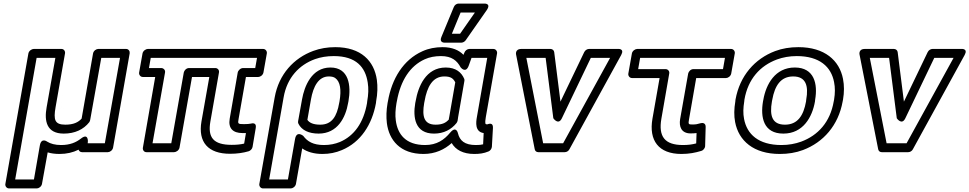

<svg xmlns="http://www.w3.org/2000/svg" viewBox="-20 -827 5427 1075"><path d="M433 -51C405 -29 371 -15 322 -15C289 -15 263 -22 244 -34C244 -34 211 -59 203 -12L170 178H65L185 -503H290L241 -226C227 -149 241 -79 337 -79C399 -79 448 -102 480 -143C483 -147 484 -152 485 -156L547 -503H652L567 -25H471L472 -35C472 -35 475 -84 433 -51ZM420 11C422 18 429 25 439 25H584C595 25 610 15 613 0L706 -528C708 -539 701 -553 686 -553H530C519 -553 504 -543 501 -528L437 -163C419 -143 393 -129 346 -129C286 -129 279 -156 291 -226L344 -528C346 -539 339 -553 324 -553H169C158 -553 142 -543 139 -528L10 203C8 214 16 228 31 228H186C197 228 212 218 215 203L247 26C265 32 289 35 313 35C353 35 388 27 420 11Z M1277 -16C1175 -16 1142 -57 1158 -147L1206 -421C1209 -436 1197 -446 1186 -446H1038C1023 -446 1011 -432 1009 -421L939 -25H834L904 -421C907 -436 894 -446 883 -446H814L824 -503H1419L1409 -446H1341C1326 -446 1313 -432 1311 -421L1266 -162C1257 -109 1284 -82 1337 -82H1357L1347 -23C1326 -18 1304 -16 1277 -16ZM1268 34C1307 34 1341 29 1372 20C1382 17 1392 7 1394 -4L1412 -111C1418 -144 1388 -136 1385 -135C1377 -133 1362 -132 1346 -132C1311 -132 1311 -134 1316 -162L1357 -396H1426C1437 -396 1452 -406 1455 -421L1474 -528C1476 -539 1468 -553 1453 -553H808C797 -553 781 -543 778 -528L759 -421C757 -410 765 -396 780 -396H849L780 0C778 11 785 25 800 25H955C966 25 982 15 985 0L1055 -396H1152L1108 -147C1088 -31 1145 34 1268 34Z M1794 -15C1733 -15 1701 -35 1678 -66C1678 -66 1641 -98 1632 -49L1592 178H1487L1568 -282C1587 -392 1655 -464 1744 -496C1775 -507 1810 -513 1849 -513C1974 -513 2026 -451 2039 -364C2044 -333 2043 -298 2036 -260L2035 -250C2016 -140 1963 -66 1883 -32C1856 -21 1827 -15 1794 -15ZM1785 35C1824 35 1860 28 1895 13C1999 -31 2063 -128 2085 -250L2086 -260C2094 -303 2095 -343 2090 -380C2075 -485 2002 -563 1857 -563C1813 -563 1772 -556 1734 -542C1625 -502 1541 -411 1518 -282L1432 203C1430 214 1438 228 1453 228H1608C1619 228 1634 218 1637 203L1672 4C1699 23 1737 35 1785 35ZM1830 -449C1725 -449 1684 -344 1671 -270L1649 -148C1648 -143 1649 -137 1651 -134C1669 -98 1709 -79 1764 -79C1870 -79 1915 -169 1929 -250L1931 -260C1947 -349 1933 -449 1830 -449ZM1773 -129C1733 -129 1712 -140 1701 -156L1721 -270C1734 -344 1764 -399 1821 -399C1837 -399 1849 -396 1857 -390C1885 -370 1892 -325 1881 -260L1879 -250C1866 -175 1838 -129 1773 -129Z M2449 -513C2510 -513 2539 -487 2559 -450C2559 -450 2588 -412 2605 -461L2620 -503H2708L2650 -171C2645 -143 2638 -89 2688 -82L2685 -19C2674 -16 2662 -15 2644 -15C2581 -15 2554 -40 2544 -81C2544 -81 2535 -125 2501 -85C2467 -44 2426 -15 2360 -15C2252 -15 2206 -75 2196 -153C2192 -182 2194 -214 2200 -250L2202 -260C2223 -377 2276 -458 2358 -495C2384 -507 2415 -513 2449 -513ZM2458 -563C2418 -563 2380 -556 2345 -540C2238 -492 2174 -387 2152 -260L2150 -250C2143 -210 2142 -172 2146 -138C2158 -43 2220 35 2351 35C2417 35 2469 10 2509 -26C2531 12 2573 35 2635 35C2665 35 2688 32 2715 21C2725 17 2733 6 2734 -5L2740 -111C2742 -145 2713 -132 2709 -131H2706C2697 -131 2694 -134 2700 -171L2763 -528C2765 -539 2757 -553 2742 -553H2608C2597 -553 2584 -544 2580 -532L2575 -520C2550 -546 2512 -563 2458 -563ZM2579 -386C2564 -421 2533 -449 2476 -449C2364 -449 2321 -342 2307 -260L2305 -250C2291 -169 2304 -79 2410 -79C2465 -79 2507 -102 2536 -138C2539 -142 2541 -147 2542 -151C2544 -160 2544 -167 2545 -171L2580 -373C2581 -377 2581 -382 2579 -386ZM2529 -366 2495 -171C2494 -166 2493 -163 2493 -158C2477 -140 2457 -129 2419 -129C2354 -129 2342 -175 2355 -250L2357 -260C2371 -341 2402 -399 2468 -399C2505 -399 2518 -387 2529 -366ZM2559 -757H2639L2556 -638H2510ZM2548 -807C2537 -807 2526 -800 2521 -788L2451 -619C2439 -590 2464 -588 2470 -588H2562C2571 -588 2581 -593 2587 -601L2705 -770C2733 -811 2689 -807 2689 -807Z M3126 -165 3288 -503H3396L3133 -25H3021L2927 -503H3035L3078 -165C3078 -165 3106 -123 3126 -165ZM3118 -258 3083 -535C3082 -545 3073 -553 3062 -553H2900C2860 -553 2870 -519 2870 -519L2974 9C2976 19 2984 25 2994 25H3142C3152 25 3163 19 3168 9L3458 -519C3478 -556 3441 -553 3441 -553H3278C3268 -553 3256 -546 3251 -535Z M3804 -15C3701 -15 3666 -63 3683 -162L3727 -415C3730 -430 3718 -440 3707 -440H3553L3564 -503H4039L4028 -440H3862C3847 -440 3835 -426 3833 -415L3788 -160C3781 -119 3794 -80 3847 -80C3860 -80 3871 -81 3880 -82L3878 -24C3855 -18 3833 -15 3804 -15ZM3795 35C3839 35 3873 28 3906 18C3918 15 3928 2 3928 -10L3931 -117C3931 -140 3912 -140 3902 -137C3883 -132 3879 -130 3856 -130C3834 -130 3833 -132 3838 -160L3878 -390H4045C4056 -390 4071 -400 4074 -415L4094 -528C4096 -539 4088 -553 4073 -553H3548C3537 -553 3521 -543 3518 -528L3498 -415C3496 -404 3504 -390 3519 -390H3673L3633 -162C3612 -41 3667 35 3795 35Z M4148 -269C4168 -385 4236 -459 4330 -494C4363 -506 4400 -513 4441 -513C4570 -513 4634 -452 4650 -367C4656 -337 4656 -305 4650 -269L4648 -259C4628 -143 4560 -69 4466 -34C4433 -22 4396 -15 4355 -15C4226 -15 4162 -76 4146 -161C4140 -191 4141 -223 4147 -259ZM4098 -269 4097 -259C4090 -218 4089 -179 4096 -143C4116 -39 4199 35 4346 35C4393 35 4436 28 4476 13C4590 -30 4674 -125 4698 -259L4700 -269C4707 -310 4707 -349 4700 -385C4680 -489 4597 -563 4450 -563C4403 -563 4360 -556 4320 -541C4206 -498 4122 -403 4098 -269ZM4544 -269C4559 -356 4540 -449 4430 -449C4320 -449 4269 -355 4254 -269L4252 -259C4237 -171 4254 -79 4366 -79C4477 -79 4528 -172 4543 -259ZM4494 -269 4493 -259C4479 -180 4446 -129 4375 -129C4303 -129 4288 -179 4302 -259L4304 -269C4318 -347 4351 -399 4421 -399C4492 -399 4508 -347 4494 -269Z M5049 -165 5211 -503H5319L5056 -25H4944L4850 -503H4958L5001 -165C5001 -165 5029 -123 5049 -165ZM5041 -258 5006 -535C5005 -545 4996 -553 4985 -553H4823C4783 -553 4793 -519 4793 -519L4897 9C4899 19 4907 25 4917 25H5065C5075 25 5086 19 5091 9L5381 -519C5401 -556 5364 -553 5364 -553H5201C5191 -553 5179 -546 5174 -535Z"/></svg>

Font: Asimov
Style: WidOuIt
Weight: 500
Designer: Google
Version: Version 2.000980; 2014